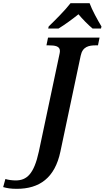

<svg xmlns="http://www.w3.org/2000/svg" viewBox="-177 -951 660 1211"><path d="M130 -784 127 -771H192C229 -793 282 -832 318 -861C342 -832 380 -793 407 -771H460L463 -784C440 -822 403 -889 388 -931H268C233 -885 169 -822 130 -784ZM-71 240C71 240 169 172 204 5L332 -600C344 -657 383 -665 428 -665H441L451 -714H126L116 -665H129C171 -665 201 -660 201 -629C201 -623 199 -611 197 -604L68 5C37 148 -9 187 -78 187C-98 187 -125 184 -143 178L-157 229C-132 236 -109 240 -71 240Z"/></svg>

Font: Noto Serif SemiBold
Style: Italic
Weight: 600
Italic angle: -12°
Designer: Monotype Design Team
Foundry: Monotype Imaging Inc.
Version: Version 2.014